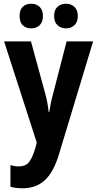

<svg xmlns="http://www.w3.org/2000/svg" viewBox="-20 -769 522 1029"><path d="M2 -547H146L222 -269Q236 -218 241 -168H244Q247 -190 252 -214.5Q257 -239 265 -268L337 -547H479L296 58Q267 154 220 197Q173 240 102 240Q83 240 67 238Q51 236 36 232V116Q46 119 58 121Q70 123 81 123Q116 123 134.5 101Q153 79 169 26L177 -5ZM85 -683Q85 -716 102 -732.5Q119 -749 147 -749Q175 -749 192.5 -732Q210 -715 210 -683Q210 -651 192.5 -634Q175 -617 147 -617Q119 -617 102 -633.5Q85 -650 85 -683ZM270 -683Q270 -716 288 -732.5Q306 -749 334 -749Q361 -749 379 -732Q397 -715 397 -683Q397 -651 379 -634Q361 -617 334 -617Q306 -617 288 -634Q270 -651 270 -683Z"/></svg>

Font: Noto Sans Condensed
Style: Bold
Weight: 700
Width: 3
Designer: Monotype Design Team
Foundry: Monotype Imaging Inc.
Version: Version 2.013; ttfautohint (v1.8.4.7-5d5b)